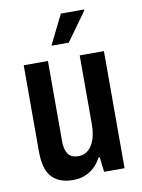

<svg xmlns="http://www.w3.org/2000/svg" viewBox="-84 -782 628 851"><g transform="rotate(-10 230.5 -356.0)"><path d="M175 12Q114 12 81 -23Q48 -58 48 -139V-527H157V-165Q157 -147 160.5 -132.5Q164 -118 171 -108Q178 -98 190 -93Q202 -88 218 -88Q242 -88 260.5 -103Q279 -118 289.5 -147.5Q300 -177 300 -219V-527H409V0H317L309 -67H304Q290 -41 271 -23.5Q252 -6 228 3Q204 12 175 12ZM184 -591 250 -724H355V-720L262 -591Z"/></g></svg>

Font: Archivo SemiBold Condensed
Style: Regular
Weight: 600
Width: 3
Version: Version 2.001